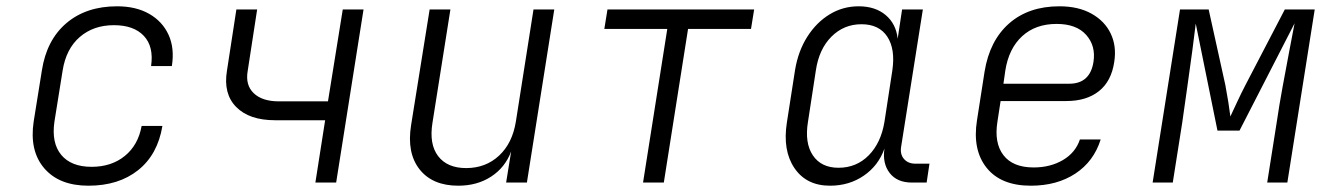

<svg xmlns="http://www.w3.org/2000/svg" viewBox="-20 -580 4240 610"><path d="M261 10Q168 10 120.5 -45.5Q73 -101 87 -194L113 -356Q128 -453 191 -506.5Q254 -560 352 -560Q412 -560 454 -536Q496 -512 515.5 -469.5Q535 -427 526 -370H460Q469 -432 437 -466Q405 -500 342 -500Q277 -500 233.5 -462.5Q190 -425 179 -356L153 -194Q143 -126 174.5 -88Q206 -50 271 -50Q334 -50 376.5 -84.5Q419 -119 430 -180H496Q481 -89 419 -39.5Q357 10 261 10Z M982 0 1013 -198H854Q772 -198 730.5 -240Q689 -282 701 -355L731 -550H797L767 -355Q759 -310 786 -284Q813 -258 866 -258H1022L1069 -550H1135L1048 0Z M1436 10Q1354 10 1313 -42Q1272 -94 1286 -182L1345 -550H1411L1354 -190Q1343 -122 1372 -84Q1401 -46 1461 -46Q1523 -46 1565.5 -85.5Q1608 -125 1619 -194L1675 -550H1741L1654 0H1588L1604 -99Q1585 -48 1540.5 -19Q1496 10 1436 10Z M2023 0 2100 -488H1900L1910 -550H2376L2366 -488H2166L2089 0Z M2617 10Q2542 10 2504 -46Q2466 -102 2480 -191L2506 -358Q2516 -418 2545 -463.5Q2574 -509 2616 -534.5Q2658 -560 2708 -560Q2761 -560 2794 -532Q2827 -504 2832 -457L2846 -550H2912L2843 -114Q2839 -90 2852 -75Q2865 -60 2888 -60H2933L2924 0H2877Q2830 0 2806.5 -30.5Q2783 -61 2790 -108Q2771 -54 2724.5 -22Q2678 10 2617 10ZM2644 -47Q2701 -47 2740 -86.5Q2779 -126 2790 -193L2815 -356Q2825 -424 2799 -463.5Q2773 -503 2717 -503Q2661 -503 2621.5 -463.5Q2582 -424 2572 -356L2547 -193Q2536 -126 2562.5 -86.5Q2589 -47 2644 -47Z M3255 10Q3160 10 3114.5 -47Q3069 -104 3084 -198L3108 -352Q3124 -451 3186 -505.5Q3248 -560 3346 -560Q3406 -560 3448 -536.5Q3490 -513 3509 -473Q3528 -433 3520 -383Q3511 -322 3471.5 -290.5Q3432 -259 3368 -259H3159L3149 -194Q3138 -126 3168 -87Q3198 -48 3264 -48Q3317 -48 3357 -71.5Q3397 -95 3411 -137H3477Q3455 -67 3396.5 -28.5Q3338 10 3255 10ZM3168 -314H3377Q3443 -314 3454 -383Q3462 -434 3431 -469Q3400 -504 3337 -504Q3270 -504 3227.5 -465Q3185 -426 3174 -356Z M3642 0 3729 -550H3820L3873 -310Q3878 -284 3882.5 -255.5Q3887 -227 3889 -210Q3897 -227 3910 -255Q3923 -283 3937 -310L4062 -550H4157L4070 0H4006L4036 -190Q4044 -245 4055 -304.5Q4066 -364 4076 -417Q4086 -470 4093 -506L3918 -165H3848L3779 -505Q3775 -471 3768 -418.5Q3761 -366 3752.5 -306.5Q3744 -247 3736 -190L3706 0Z"/></svg>

Font: JetBrains Mono NL ExtraLight
Style: Italic
Weight: 200
Italic angle: -9°
Monospace: yes
Designer: Philipp Nurullin, Konstantin Bulenkov
Foundry: JetBrains
Version: Version 2.305; ttfautohint (v1.8.4.7-5d5b)